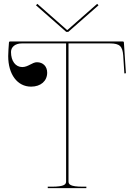

<svg xmlns="http://www.w3.org/2000/svg" viewBox="-20 -975 695 995"><path d="M173.5 -955 166.5 -947.5 323 -810H334L490.5 -947.5L483.5 -955L330 -820H327ZM31.5 -760C28.5 -760 26.5 -757.5 26.5 -755.5C25 -732.5 22.5 -706.5 22.5 -684.5C22.5 -589.5 70 -526 141 -526C191 -526 224.5 -555 224.5 -598.5C224.5 -631 203 -652.5 171.5 -652.5C147 -652.5 126 -627.5 95.5 -627.5C60.5 -627.5 37 -658.5 37 -705.5C37 -732 59.5 -750 93 -750H322.5V-35C322.5 -20.5 316 -7.5 247.5 -7.5H227.5V0H427.5V-7.5H410C341.5 -7.5 335 -20.5 335 -35V-750H550C600.5 -750 615 -735 618.5 -687.5L624.5 -594.5L632.5 -595.5L622 -755.5C622 -759 618.5 -760 617 -760Z"/></svg>

Font: ZnikomitNo24
Style: Regular
Weight: 500
Designer: gluk
Foundry: gluk
Version: Version 0.55